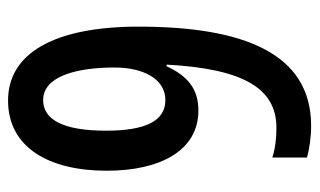

<svg xmlns="http://www.w3.org/2000/svg" viewBox="-174 -590 774 465"><g transform="rotate(90 212.5 -357.0)"><path d="M223 10C336 10 393 -88 393 -229C393 -359 344 -451 247 -451C194 -451 163 -424 140 -374H136C146 -559 193 -640 289 -640C315 -640 340 -637 361 -630V-714C339 -720 312 -724 284 -724C108 -724 44 -559 44 -306C44 -101 109 10 223 10ZM222 -75C163 -75 143 -159 143 -248C143 -315 169 -371 222 -371C272 -371 296 -324 296 -227C296 -123 269 -75 222 -75Z"/></g></svg>

Font: Noto Sans Devanagari ExtraCondensed Medium
Style: Regular
Weight: 500
Width: 2
Designer: Jelle Bosma - Monotype Design Team
Foundry: Monotype Imaging Inc.
Version: Version 2.004